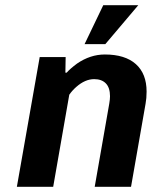

<svg xmlns="http://www.w3.org/2000/svg" viewBox="-20 -720 615 740"><path d="M133 -500H233L232 -440H237Q250 -455 277 -475Q328 -510 384 -510Q462 -510 503.5 -473Q545 -436 545 -367Q545 -341 541 -320L485 0H345L401 -320Q404 -337 404 -349Q404 -382 388 -398.5Q372 -415 343 -415Q308 -415 274 -385Q259 -372 247 -355L185 0H45ZM306 -550 378 -700H513L386 -550Z"/></svg>

Font: Scada
Style: Bold Italic
Weight: 700
Italic angle: -10°
Version: Version 4.000